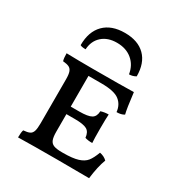

<svg xmlns="http://www.w3.org/2000/svg" viewBox="-175 -870 938 996"><g transform="rotate(30 294.5 -371.5)"><path d="M528 -120Q510 -73 501 1L308 0Q164 0 76 2Q76 -29 81 -43Q106 -45 118.5 -51Q131 -57 136 -73Q141 -89 141 -121V-384Q141 -413 135.5 -428Q130 -443 117.5 -449Q105 -455 81 -457Q76 -472 76 -502Q148 -500 233 -500Q417 -500 479 -502Q490 -408 498 -378Q481 -367 453 -367Q449 -409 418.5 -433Q388 -457 311 -457H233V-273H283Q336 -273 356.5 -285Q377 -297 378 -329Q400 -336 424 -336Q422 -311 422 -252Q422 -188 424 -165Q397 -165 380 -171Q377 -204 356.5 -216Q336 -228 283 -228H233V-123Q233 -91 239.5 -74.5Q246 -58 262.5 -51.5Q279 -45 312 -45H318Q376 -45 407.5 -55Q439 -65 454.5 -84.5Q470 -104 484 -142Q511 -137 528 -120ZM286 -745Q365 -745 408 -702Q451 -659 451 -580Q432 -569 411 -569Q403 -620 367 -650Q331 -680 276 -680Q221 -680 187.5 -650Q154 -620 151 -569Q127 -569 118 -575Q118 -656 162 -700.5Q206 -745 286 -745Z"/></g></svg>

Font: Vollkorn SC
Style: Regular
Weight: 400
Designer: Friedrich Althausen
Foundry: Friedrich Althausen
Version: Version 4.015